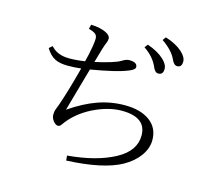

<svg xmlns="http://www.w3.org/2000/svg" viewBox="-118 -963 1236 1135"><g transform="rotate(15 500.0 -396.0)"><path d="M335.9 -564Q347.7 -607.4 356.9 -662.1Q361.8 -693.8 361.8 -707Q361.8 -726.1 352.1 -735.4Q340.3 -746.6 308.1 -755.4L314.9 -782.2Q372.6 -779.8 407.2 -762.7Q436 -748.5 436 -729Q436 -715.3 430.2 -703.1Q418.5 -677.7 390.1 -574.2Q505.9 -600.1 543 -622.1Q567.4 -638.2 586.9 -638.2Q636.7 -638.2 636.7 -608.4Q636.7 -591.8 596.7 -577.1Q534.7 -551.3 376 -524.4Q345.2 -418 300.8 -258.3Q389.6 -318.8 466.8 -345.7Q546.4 -374 631.8 -374Q727.1 -374 783.7 -333Q840.8 -291.5 840.8 -216.3Q840.8 -165.5 805.7 -117.2Q772.5 -72.3 713.9 -39.1Q602.1 22 379.9 31.7L377 2Q555.7 -13.7 666 -74.2Q772 -131.8 772 -226.1Q772 -337.9 622.1 -337.9Q540 -337.9 446.8 -292Q352.5 -244.1 298.8 -166.5Q291 -154.3 278.8 -154.3Q264.6 -154.3 249.5 -173.3Q235.8 -191.4 235.8 -210.4Q235.8 -230.5 241.7 -245.1Q250 -265.1 254.9 -280.3Q287.6 -374.5 324.7 -517.1Q290 -512.2 244.1 -512.2Q194.3 -512.2 166 -526.4Q132.3 -543 107.9 -584L127.9 -601.1Q166 -556.2 240.7 -556.2Q285.2 -556.2 335.9 -564ZM668.9 -754.9Q733.9 -732.4 770 -698.7Q801.8 -669.9 801.8 -641.1Q801.8 -606 772 -606Q751.5 -606 738.8 -637.2Q715.3 -693.4 653.8 -734.9ZM760.7 -824.2Q824.7 -804.7 863.8 -770Q897 -740.2 897 -711.9Q897 -676.8 868.2 -676.8Q848.6 -676.8 834 -710Q811.5 -759.3 746.1 -804.2Z"/></g></svg>

Font: I.Ming
Style: Regular
Weight: 400
Designer: Ichiten Fonts Project
Version: Version 6.11; Dec 27, 2019